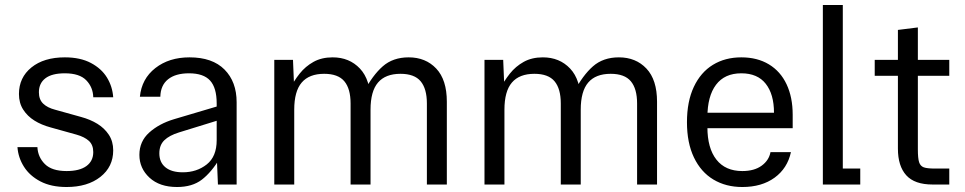

<svg xmlns="http://www.w3.org/2000/svg" viewBox="-20 -740 3872 770"><path d="M56 -363Q56 -429 106 -469.5Q156 -510 240 -510Q302 -510 344.5 -487.5Q387 -465 409 -429Q431 -393 434 -350H354Q353 -390 326 -418Q299 -446 240 -446Q188 -446 162 -426Q136 -406 136 -370Q136 -341 153 -324.5Q170 -308 201 -300L305 -271Q342 -261 370.5 -243.5Q399 -226 416.5 -199.5Q434 -173 434 -137Q434 -71 382.5 -30.5Q331 10 247 10Q185 10 142 -12.5Q99 -35 76 -71.5Q53 -108 50 -150H130Q132 -110 160 -82Q188 -54 247 -54Q299 -54 326.5 -74Q354 -94 354 -130Q354 -159 336.5 -175Q319 -191 287 -200L183 -229Q146 -239 118 -256.5Q90 -274 73 -300.5Q56 -327 56 -363Z M539 -119Q539 -173 578.5 -208.5Q618 -244 678 -262L860 -316V-259L698 -209Q659 -197 639 -177.5Q619 -158 619 -125Q619 -89 643.5 -69Q668 -49 713 -49Q769 -49 809 -80.5Q849 -112 849 -178V-325Q849 -388 822.5 -417Q796 -446 738 -446Q684 -446 654 -422Q624 -398 623 -352H541Q548 -424 603 -467Q658 -510 740 -510Q832 -510 880.5 -461Q929 -412 929 -330V0H854L849 -120L863 -107Q828 -49 789.5 -19.5Q751 10 690 10Q620 10 579.5 -27.5Q539 -65 539 -119Z M1080 -500H1155L1160 -380L1135 -371Q1158 -415 1181.5 -444.5Q1205 -474 1237.5 -492Q1270 -510 1314 -510Q1381 -510 1423.5 -465Q1466 -420 1466 -332V0H1386V-325Q1386 -384 1361 -414Q1336 -444 1280 -444Q1220 -444 1190 -409Q1160 -374 1160 -300V0H1080ZM1586 -444Q1526 -444 1496 -409Q1466 -374 1466 -300L1439 -371Q1474 -438 1515 -474Q1556 -510 1619 -510Q1687 -510 1729.5 -465Q1772 -420 1772 -332V0H1692V-325Q1692 -384 1667 -414Q1642 -444 1586 -444Z M1923 -500H1998L2003 -380L1978 -371Q2001 -415 2024.5 -444.5Q2048 -474 2080.5 -492Q2113 -510 2157 -510Q2224 -510 2266.5 -465Q2309 -420 2309 -332V0H2229V-325Q2229 -384 2204 -414Q2179 -444 2123 -444Q2063 -444 2033 -409Q2003 -374 2003 -300V0H1923ZM2429 -444Q2369 -444 2339 -409Q2309 -374 2309 -300L2282 -371Q2317 -438 2358 -474Q2399 -510 2462 -510Q2530 -510 2572.5 -465Q2615 -420 2615 -332V0H2535V-325Q2535 -384 2510 -414Q2485 -444 2429 -444Z M2735 -250Q2735 -333 2762.5 -391.5Q2790 -450 2839 -480Q2888 -510 2953 -510Q3017 -510 3063.5 -482Q3110 -454 3134.5 -402Q3159 -350 3159 -280V-226H2788V-288H3084Q3084 -362 3051 -404Q3018 -446 2953 -446Q2886 -446 2851.5 -400Q2817 -354 2817 -270V-230Q2817 -146 2853 -100Q2889 -54 2957 -54Q3005 -54 3034.5 -75.5Q3064 -97 3070 -130H3152Q3138 -65 3086.5 -27.5Q3035 10 2957 10Q2891 10 2841 -20Q2791 -50 2763 -108.5Q2735 -167 2735 -250Z M3280 -720H3360V-64H3430V0H3280Z M3581 -144V-620L3661 -630V-141Q3661 -105 3666 -89.5Q3671 -74 3684.5 -69Q3698 -64 3730 -64H3787V0H3720Q3648 0 3614.5 -37Q3581 -74 3581 -144ZM3488 -500H3787V-436H3488Z"/></svg>

Font: TASA Orbiter VF Text
Style: Regular
Weight: 400
Designer: Weizhong Zhang
Foundry: 本地遙控
Version: Version 1.001;Glyphs 3.2 (3192)